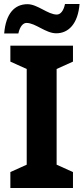

<svg xmlns="http://www.w3.org/2000/svg" viewBox="-20 -943 419 963"><path d="M379 -923H306C299 -888 283 -870 265 -870C220 -870 168 -922 118 -922C53 -922 9 -875 1 -775H72C80 -811 96 -828 113 -828C158 -828 209 -776 262 -776C324 -776 371 -824 379 -923ZM346 0V-80L264 -117V-597L346 -634V-714H32V-634L114 -597V-117L32 -80V0Z"/></svg>

Font: Noto Sans Display
Style: Bold
Weight: 700
Designer: Monotype Design Team
Foundry: Monotype Imaging Inc.
Version: Version 1.900